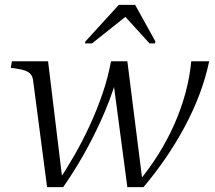

<svg xmlns="http://www.w3.org/2000/svg" viewBox="-20 -767 881 787"><path d="M239 0H173L116 -435Q114 -453 106 -462.5Q98 -472 83 -477.5Q68 -483 40 -487L24 -489L29 -516H177L237 -21H217Q252 -73 285.5 -131.5Q319 -190 348.5 -254Q378 -318 400.5 -384Q423 -450 435 -516H502L565 -17L546 -20Q592 -75 629.5 -135Q667 -195 695 -258.5Q723 -322 740.5 -387Q758 -452 764 -516H837V-514Q823 -447 797 -378.5Q771 -310 735 -243.5Q699 -177 656.5 -115.5Q614 -54 568 0H502L444 -437L457 -440Q431 -355 395 -275.5Q359 -196 319 -126.5Q279 -57 239 0ZM534 -747H467L330 -597L328 -589H357L508 -709L482 -711L593 -589H615L617 -597Z"/></svg>

Font: Roboto Serif 120pt Expanded Light
Style: Italic
Weight: 300
Width: 7
Italic angle: -10°
Designer: Greg Gazdowicz
Foundry: Commercial Type
Version: Version 1.008